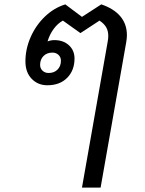

<svg xmlns="http://www.w3.org/2000/svg" viewBox="-20 -606 661 876"><path d="M559 -446Q559 -431 556 -414L439 250H354L471 -414Q474 -429 474 -442Q474 -465 464.5 -481.5Q455 -498 434 -512L347 -455L267 -512Q243 -499 224.5 -473.5Q206 -448 197 -417Q212 -423 228 -423Q269 -423 294.5 -399.5Q320 -376 320 -339Q320 -285 286.5 -251Q253 -217 196 -217Q153 -217 124.5 -246.5Q96 -276 96 -326Q96 -382 119.5 -436Q143 -490 184.5 -530Q226 -570 278 -586L354 -529L442 -586Q499 -567 529 -531.5Q559 -496 559 -446ZM219 -366Q194 -366 178.5 -350.5Q163 -335 163 -310Q163 -294 174 -283.5Q185 -273 202 -273Q227 -273 242.5 -288.5Q258 -304 258 -329Q258 -345 247 -355.5Q236 -366 219 -366Z"/></svg>

Font: Sarabun
Style: Italic
Weight: 400
Italic angle: -10°
Designer: Suppakit Chalermlarp | Katatrad Co.,Ltd.
Foundry: Cadson Demak Co.,Ltd.
Version: Version 1.000; ttfautohint (v1.6)